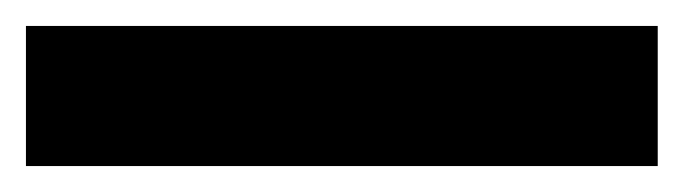

<svg xmlns="http://www.w3.org/2000/svg" viewBox="-22 -888 527 148"><path d="M485 -760H-2V-868H485Z"/></svg>

Font: Noto Sans Lao Looped ExtraCondensed ExtraBold
Style: Regular
Weight: 800
Width: 2
Designer: Mark Frömberg, Ben Mitchell
Foundry: The Fontpad Ltd
Version: Version 1.002; ttfautohint (v1.8.4.7-5d5b)